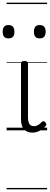

<svg xmlns="http://www.w3.org/2000/svg" viewBox="-49 -968 370 1426"><path d="M192 17Q171 17 155.5 10.5Q140 4 129 -8Q118 -20 112.5 -38.5Q107 -57 107 -82V-496Q107 -506 113 -510.5Q119 -515 132 -515Q146 -515 152.5 -510.5Q159 -506 159 -496V-94Q159 -74 163.5 -60Q168 -46 177.5 -38.5Q187 -31 202 -31Q213 -31 223 -34.5Q233 -38 243 -45.5Q253 -53 263 -63Q269 -69 275.5 -68Q282 -67 288 -59Q293 -54 295 -48Q297 -42 292 -35Q281 -20 264.5 -8Q248 4 229.5 10.5Q211 17 192 17ZM14 -683Q-8 -683 -18.5 -695Q-29 -707 -29 -732Q-29 -757 -18.5 -769.5Q-8 -782 14 -782Q36 -782 47 -769.5Q58 -757 58 -732Q59 -707 47.5 -695Q36 -683 14 -683ZM246 -683Q224 -683 213.5 -695Q203 -707 203 -732Q203 -757 213.5 -769.5Q224 -782 246 -782Q268 -782 279 -769.5Q290 -757 290 -732Q290 -707 279 -695Q268 -683 246 -683ZM0 428H301V438H0ZM0 -20H301V0H0ZM0 -505H301V-500H0ZM0 -948H301V-938H0Z"/></svg>

Font: Playwrite US Modern Guides
Style: Regular
Weight: 400
Designer: Veronika Burian, José Scaglione
Foundry: TypeTogether
Version: Version 1.003